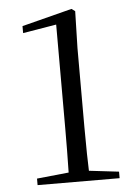

<svg xmlns="http://www.w3.org/2000/svg" viewBox="-53 -779 577 821"><g transform="rotate(-5 235.5 -368.5)"><path d="M75 0V-28L212 -42Q214 -136 214 -230V-677L70 -653V-683L285 -738L300 -727L296 -569V-230Q296 -173 297 -115Q298 -79 299 -42L427 -27V1Z"/></g></svg>

Font: Early Summer Mincho
Style: Regular
Weight: 400
Designer: GuiWonder
Version: Version 1.002